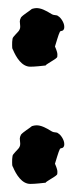

<svg xmlns="http://www.w3.org/2000/svg" viewBox="-20 -447 189 475"><path d="M59 -135C52 -129 38 -121 32 -114C30 -110 29 -107 29 -104C29 -100 30 -96 30 -92C30 -89 30 -87 28 -83C26 -78 11 -66 11 -61C10 -56 10 -51 10 -45C10 -41 10 -36 12 -34C20 -15 34 8 55 8C67 8 84 6 93 5C92 3 117 -10 120 -14C122 -15 122 -18 122 -22C122 -30 116 -41 116 -42C118 -48 125 -73 128 -78C129 -81 134 -80 136 -82C139 -85 139 -88 139 -91C139 -101 130 -114 124 -117C120 -121 115 -118 108 -122C92 -132 81 -137 70 -137C66 -137 63 -136 59 -135ZM59 -425C52 -419 38 -411 32 -404C30 -400 29 -397 29 -394C29 -390 30 -386 30 -382C30 -379 30 -377 28 -373C26 -368 11 -356 11 -351C10 -346 10 -341 10 -335C10 -331 10 -326 12 -324C20 -305 34 -282 55 -282C67 -282 84 -284 93 -285C92 -287 117 -300 120 -304C122 -305 122 -308 122 -312C122 -320 116 -331 116 -332C118 -338 125 -363 128 -368C129 -371 134 -370 136 -372C139 -375 139 -378 139 -381C139 -391 130 -404 124 -407C120 -411 115 -408 108 -412C92 -422 81 -427 70 -427C66 -427 63 -426 59 -425Z"/></svg>

Font: Ancial
Style: Regular
Weight: 400
Designer: Daytona Mess (Anne-Dauphine Borione)
Foundry: Daytona Mess (Anne-Dauphine Borione)
Version: Version 1.000;Glyphs 3.2 (3192)